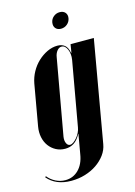

<svg xmlns="http://www.w3.org/2000/svg" viewBox="-165 -732 683 973"><g transform="rotate(-15 176.5 -245.5)"><path d="M260 -495H382L289 37Q284 67 265.5 92Q247 117 220 135.5Q193 154 158.5 164.5Q124 175 86 175Q4 175 -39 123L-34 119Q-17 140 7 152Q31 164 57 164Q98 164 126.5 135.5Q155 107 163 57L181 -46H180Q163 -15 143 -2.5Q123 10 98 10Q71 10 49.5 -1.5Q28 -13 13.5 -32.5Q-1 -52 -6.5 -78.5Q-12 -105 -7 -134L31 -350Q37 -382 52.5 -410Q68 -438 90.5 -459Q113 -480 139.5 -492.5Q166 -505 193 -505Q216 -505 231 -493Q246 -481 251 -452H253ZM104 -51Q101 -31 107.5 -17Q114 -3 126 -3Q135 -3 144.5 -10Q154 -17 163 -27.5Q172 -38 178.5 -51.5Q185 -65 187 -78L247 -416Q252 -447 241.5 -471Q231 -495 212 -495Q199 -495 188.5 -482Q178 -469 175 -449ZM199 -625Q202 -643 216 -654.5Q230 -666 248 -666Q267 -666 277 -654.5Q287 -643 284 -625Q281 -607 267 -595Q253 -583 234 -583Q216 -583 206 -594.5Q196 -606 199 -625Z"/></g></svg>

Font: Moniqa Black Ita Display
Style: Italic
Weight: 900
Italic angle: -10°
Designer: Rajesh Rajput
Foundry: Rajesh Rajput
Version: Version 1.000